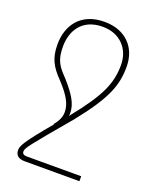

<svg xmlns="http://www.w3.org/2000/svg" viewBox="-141 -581 732 914"><g transform="rotate(20 225.0 -124.0)"><path d="M98 253H375V228H101C79 228 76 219 76 210C77 192 93 172 249 -13C371 -165 400 -239 400 -335C400 -435 334 -501 229 -501C107 -501 54 -418 54 -324C54 -255 74 -217 125 -165C176 -110 197 -72 197 -32C197 -8 188 14 166 40H169C63 166 50 192 50 213C50 240 67 253 98 253ZM223 -37C223 -83 197 -124 144 -184C102 -227 82 -253 82 -323C82 -400 122 -476 229 -476C318 -476 372 -414 372 -335C372 -242 342 -171 226 -27L222 -21C223 -27 223 -32 223 -37Z"/></g></svg>

Font: Noto Serif Armenian SemiCondensed Thin
Style: Regular
Weight: 100
Width: 4
Designer: Monotype Design Team
Foundry: Monotype Imaging Inc.
Version: Version 2.008